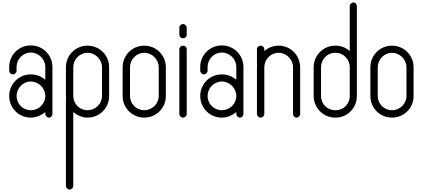

<svg xmlns="http://www.w3.org/2000/svg" viewBox="-20 -956 3444 1564"><path d="M231 -586C133 -586 55 -508 55 -410V-380C55 -364 69 -350 85 -350C101 -350 115 -364 115 -380V-410C115 -474 167 -528 231 -528C295 -528 349 -474 349 -410V-306C317 -334 275 -350 231 -350C133 -350 55 -272 55 -174C55 -76 133 2 231 2C275 2 317 -16 349 -44V-28C349 -12 363 2 379 2C395 2 407 -12 407 -28V-410C407 -508 329 -586 231 -586ZM231 -292C295 -292 349 -238 349 -174C349 -110 295 -58 231 -58C167 -58 115 -110 115 -174C115 -238 167 -292 231 -292Z M693 -584C595 -584 517 -506 517 -408V-174C517 -166 519 -160 519 -154C519 -152 517 -146 517 -144V558C517 574 531 588 547 588C563 588 577 574 577 558V-44C609 -16 649 2 693 2C791 2 869 -76 869 -174V-408C869 -506 791 -584 693 -584ZM693 -526C757 -526 811 -472 811 -408V-174C811 -110 757 -58 693 -58C629 -58 577 -110 577 -174V-408C577 -472 629 -526 693 -526Z M1155 -584C1057 -584 979 -506 979 -408V-174C979 -76 1057 2 1155 2C1253 2 1331 -76 1331 -174V-408C1331 -506 1253 -584 1155 -584ZM1155 -526C1219 -526 1273 -472 1273 -408V-174C1273 -110 1219 -58 1155 -58C1091 -58 1039 -110 1039 -174V-408C1039 -472 1091 -526 1155 -526Z M1471 -760C1455 -760 1441 -746 1441 -730V-672C1441 -656 1455 -644 1471 -644C1487 -644 1501 -656 1501 -672V-730C1501 -746 1487 -760 1471 -760ZM1471 -584C1455 -584 1441 -572 1441 -556V-28C1441 -12 1455 2 1471 2C1487 2 1501 -12 1501 -28V-556C1501 -572 1487 -584 1471 -584Z M1787 -586C1689 -586 1611 -508 1611 -410V-380C1611 -364 1625 -350 1641 -350C1657 -350 1671 -364 1671 -380V-410C1671 -474 1723 -528 1787 -528C1851 -528 1905 -474 1905 -410V-306C1873 -334 1831 -350 1787 -350C1689 -350 1611 -272 1611 -174C1611 -76 1689 2 1787 2C1831 2 1873 -16 1905 -44V-28C1905 -12 1919 2 1935 2C1951 2 1963 -12 1963 -28V-410C1963 -508 1885 -586 1787 -586ZM1787 -292C1851 -292 1905 -238 1905 -174C1905 -110 1851 -58 1787 -58C1723 -58 1671 -110 1671 -174C1671 -238 1723 -292 1787 -292Z M2103 -584C2087 -584 2073 -572 2073 -556V-438C2073 -436 2075 -430 2075 -428C2075 -422 2073 -416 2073 -408V-28C2073 -12 2087 2 2103 2C2119 2 2133 -12 2133 -28V-408C2133 -472 2185 -526 2249 -526C2313 -526 2367 -472 2367 -408V-28C2367 -12 2379 2 2395 2C2411 2 2425 -12 2425 -28V-408C2425 -506 2347 -584 2249 -584C2205 -584 2165 -568 2133 -540V-556C2133 -572 2119 -584 2103 -584Z M2859 -936C2843 -936 2829 -922 2829 -906V-540C2797 -568 2757 -584 2715 -584H2709C2613 -584 2535 -504 2535 -408V-174C2535 -78 2613 2 2709 2H2715C2811 2 2887 -78 2887 -174V-408V-428V-438V-906C2887 -922 2875 -936 2859 -936ZM2709 -526H2715C2777 -526 2829 -474 2829 -408V-174C2829 -108 2777 -58 2715 -58H2709C2647 -58 2595 -108 2595 -174V-408C2595 -474 2647 -526 2709 -526Z M3173 -584C3075 -584 2997 -506 2997 -408V-174C2997 -76 3075 2 3173 2C3271 2 3349 -76 3349 -174V-408C3349 -506 3271 -584 3173 -584ZM3173 -526C3237 -526 3291 -472 3291 -408V-174C3291 -110 3237 -58 3173 -58C3109 -58 3057 -110 3057 -174V-408C3057 -472 3109 -526 3173 -526Z"/></svg>

Font: bauhaus_2017
Style: _regular
Weight: 400
Version: Version 1.0